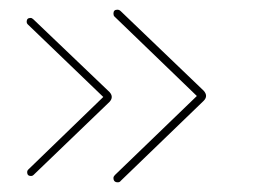

<svg xmlns="http://www.w3.org/2000/svg" viewBox="-20 -459 521 396"><path d="M37 -409Q35 -411 35 -414Q35 -422 43 -422Q46 -422 49 -419L206 -269Q215 -259 206 -249L49 -98Q47 -96 44 -96Q36 -96 36 -104Q36 -107 38 -109L193 -259ZM216 -425Q214 -427 214 -431Q214 -439 222 -439Q226 -439 229 -436L400 -272Q410 -261 400 -251L229 -86Q227 -83 223 -83Q214 -83 214 -92Q214 -95 217 -98L386 -261Z"/></svg>

Font: Libertine Sup Thin
Style: Regular
Weight: 100
Designer: Bastien Sozeau
Foundry: NBR — Bastien Sozeau
Version: Version 2.003; ttfautohint (v1.8.4.7-5d5b);gftools[0.9.33]